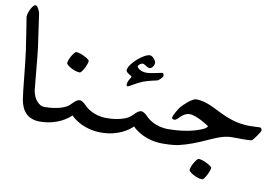

<svg xmlns="http://www.w3.org/2000/svg" viewBox="-84 -801 1621 1111"><g transform="rotate(10 726.5 -245.5)"><path d="M0 -583C0 -611 25.1 -658 40 -658C51.7 -658 66 -627.7 68 -615C68.9 -609.3 92.8 -442.6 96 -419C103.1 -365.6 116.1 -205.7 120 -176C124.4 -141.9 139.8 -108.5 170 -92C172.8 -90.5 181 -87 195 -87C200 -87 200 -87 192 -43C184 1 184 1 179 1C135.3 1 109.6 -17.9 101 -26C78.4 -47.3 67.3 -77.4 62 -108C54 -154.5 42.8 -296.2 30 -390C21.2 -454.7 0 -581.9 0 -583Z M278 -359C278 -383.2 308.4 -431.9 319.4 -431.9C347.1 -431.9 398.9 -402.6 398.9 -393.5C398.9 -372.5 369.9 -319 359.6 -319C321.7 -319 278 -350.6 278 -359Z M389 -161C396.8 -161 413.6 -150.4 423 -140C437.7 -123.8 482 -86 557 -86C562 -86 562 -86 554 -42C546 2 546 2 541 2C440.2 2 380.8 -46.3 361 -67C341 -46.6 280.9 1 179 1C174 1 174 1 182 -43C190 -87 190 -87 195 -87C265 -87 306.2 -105.2 320 -113C334.7 -121.3 345.5 -134.7 358 -146C366.9 -154 377.1 -161 389 -161Z M658.5 -347C658.5 -351.6 624 -363.6 624 -378.9C624 -415.6 705.9 -487.5 742.2 -487.5C757.7 -487.5 778.6 -463.8 778.6 -448.6C778.6 -430.4 764 -414 752.9 -414C742.8 -414 731.8 -422 727.1 -425.1C723.5 -427.5 715.1 -432.5 708.1 -432.5C699.9 -432.5 683.4 -420.8 683.4 -411.4C683.4 -405.4 703.4 -384.5 738.5 -384.5C769.7 -384.5 824.1 -399.8 830.3 -399.8C837 -399.8 839.9 -389.9 839.9 -384.2C839.9 -373.7 813.9 -351.5 809.2 -351.5C807 -351.5 751 -339.4 723.3 -328C696.1 -316.7 651.8 -288 646.4 -288C642 -288 638.4 -291.4 638.4 -295.6C638.4 -321 658.5 -340.3 658.5 -347Z M751 -160C758.8 -160 775.6 -149.4 785 -139C799.7 -122.8 844 -85 919 -85C924 -85 924 -85 916 -41C908 3 908 3 903 3C802.2 3 742.8 -45.3 723 -66C703 -45.6 642.9 2 541 2C536 2 536 2 544 -42C552 -86 552 -86 557 -86C627 -86 668.2 -104.2 682 -112C696.7 -120.3 707.5 -133.7 720 -145C728.9 -153 739.1 -160 751 -160Z M1083 127C1083 102.8 1113.4 54.1 1124.4 54.1C1152.1 54.1 1203.9 83.4 1203.9 92.5C1203.9 113.5 1174.9 167 1164.6 167C1126.7 167 1083 135.4 1083 127Z M997 -5C986.7 -2.6 955.6 3 903 3C898 3 898 3 906 -41C914 -85 914 -85 919 -85C1036.6 -85 1105.9 -113.7 1129 -126C1135.9 -129.7 1144 -138.5 1144 -141C1144 -143.6 1067.6 -192 1029 -192C984 -192 965.2 -145 947 -145C936.6 -145 931 -147.3 931 -154C931 -168.7 956 -208.4 965 -220C978.9 -237.9 1027.6 -283 1050 -283C1155.9 -283 1224.4 -185 1381 -185C1401.3 -185 1421.7 -187 1442 -187C1449.5 -187 1453 -178.5 1453 -170C1453 -162.3 1416.3 -111.6 1410 -107C1401.3 -100.6 1346.3 -103 1292 -103C1241.9 -103 1195.7 -80.6 1150.1 -60.1C1100.5 -37.8 1050 -17.3 997 -5Z"/></g></svg>

Font: DigitalKhatt Madina Quranic
Style: Regular
Weight: 400
Designer: Amine Anane
Version: Version 0.1